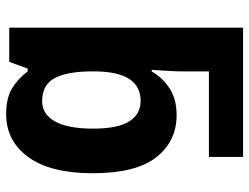

<svg xmlns="http://www.w3.org/2000/svg" viewBox="-113 -687 810 624"><g transform="rotate(90 292.0 -375.0)"><path d="M351 10Q299 10 267.5 -9Q236 -28 212 -60H203L181 0H70V-760H490V-649H212V-566Q212 -540 210 -509.5Q208 -479 207 -463H212Q234 -500 268.5 -522Q303 -544 354 -544Q439 -544 491 -478Q543 -412 543 -271Q543 -134 490.5 -62Q438 10 351 10ZM309 -107Q351 -107 374.5 -148.5Q398 -190 398 -273Q398 -353 374.5 -390Q351 -427 308 -427Q214 -427 212 -281V-270Q212 -190 233.5 -148.5Q255 -107 309 -107Z"/></g></svg>

Font: Noto Sans SemiCondensed
Style: Bold
Weight: 700
Width: 4
Designer: Monotype Design Team
Foundry: Monotype Imaging Inc.
Version: Version 2.013; ttfautohint (v1.8.4.7-5d5b)